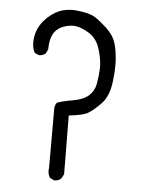

<svg xmlns="http://www.w3.org/2000/svg" viewBox="-51 -748 602 784"><g transform="rotate(5 250.0 -356.0)"><path d="M202.6 -5.9Q217.3 -5.9 228.5 -15.6L238.8 -34.2L236.8 -274.9Q269.5 -278.8 287.8 -283.2Q306.2 -287.6 315.4 -293.5Q336.4 -305.7 366.7 -336.9Q396.5 -367.7 403.8 -427.2Q408.7 -464.8 408.7 -496.1Q408.7 -515.1 407.2 -527.1Q405.8 -539.1 405 -545.9Q404.3 -552.7 403.1 -558.8Q401.9 -564.9 400.6 -570.6Q399.4 -576.2 397.9 -581.1Q395 -591.3 391.6 -599.1Q381.3 -622.6 356 -646.2Q330.6 -669.9 309.1 -684.1Q287.6 -698.2 241.7 -703.6Q228 -705.6 215.3 -705.6Q186 -705.6 162.6 -696.3Q129.4 -683.1 101.1 -651.4Q66.4 -611.8 66.4 -559.6Q66.4 -535.6 75.7 -518.1L91.8 -510.3Q93.3 -509.8 95.2 -509.8Q109.9 -509.8 121.1 -519L129.4 -536.1Q129.9 -584 147.9 -608.4Q161.1 -626 182.9 -633.8Q204.6 -641.6 222.7 -641.6Q239.7 -641.6 258.8 -633.8Q272.5 -628.4 288.6 -618.7Q321.8 -598.6 335 -553.2Q346.7 -514.2 346.7 -482.9Q346.7 -467.3 344.5 -447.8Q342.3 -428.2 339.8 -414.1Q334 -383.8 312.5 -364.7Q291 -345.7 249 -338.4Q210.4 -332 184.1 -322.8Q176.8 -313.5 175.3 -301.3V-57.1Q174.3 -50.8 174.3 -44.9Q174.3 -27.3 182.6 -14.6L199.2 -6.3Q200.7 -5.9 202.6 -5.9Z"/></g></svg>

Font: Bakudai
Style: ExtraLight
Weight: 200
Version: Version 1.48